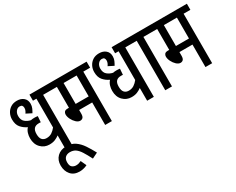

<svg xmlns="http://www.w3.org/2000/svg" viewBox="-115 -1113 2284 1862"><g transform="rotate(-30 1027.5 -182.0)"><path d="M482 -554H406V0H331V-143Q310 -127 283.5 -116Q257 -105 220 -105Q163 -105 124 -145Q85 -185 85 -252Q85 -281 93.5 -308.5Q102 -336 121 -356Q80 -375 52.5 -407.5Q25 -440 25 -497Q25 -533 40.5 -563.5Q56 -594 85 -613Q114 -632 156 -632Q201 -632 229.5 -607.5Q258 -583 258 -541Q258 -514 248.5 -492.5Q239 -471 227 -451L166 -482Q173 -491 179.5 -505Q186 -519 186 -535Q186 -551 178.5 -561Q171 -571 152 -571Q127 -571 110 -549Q93 -527 93 -496Q93 -451 120 -429Q147 -407 181 -400Q199 -404 221 -404Q242 -404 258 -401L253 -335Q247 -336 241 -336Q235 -336 230 -336Q196 -336 178 -317Q160 -298 160 -255Q160 -212 178 -192.5Q196 -173 227 -173Q261 -173 286 -189.5Q311 -206 331 -232V-554H292V-622H482Z M429 247Q410 257 386.5 262.5Q363 268 343 268Q279 268 244.5 227.5Q210 187 210 126Q210 65 248 27.5Q286 -10 350 -10Q407 -10 447 17.5Q487 45 518 91Q549 137 578 192L515 223Q486 166 462.5 129Q439 92 413.5 74.5Q388 57 352 57Q320 57 300 75Q280 93 280 131Q280 170 299 184.5Q318 199 342 199Q359 199 372.5 195Q386 191 400 184Z M856 -554V0H781V-252H635V-212Q635 -181 623.5 -168.5Q612 -156 593 -156Q571 -156 549 -176.5Q527 -197 513 -225.5Q499 -254 499 -279Q499 -296 509 -308Q519 -320 546 -320H560V-554H470V-622H932V-554ZM781 -554H635V-320H781Z M1402 -554H1326V0H1251V-143Q1230 -127 1203.5 -116Q1177 -105 1140 -105Q1083 -105 1044 -145Q1005 -185 1005 -252Q1005 -281 1013.5 -308.5Q1022 -336 1041 -356Q1000 -375 972.5 -407.5Q945 -440 945 -497Q945 -533 960.5 -563.5Q976 -594 1005 -613Q1034 -632 1076 -632Q1121 -632 1149.5 -607.5Q1178 -583 1178 -541Q1178 -514 1168.5 -492.5Q1159 -471 1147 -451L1086 -482Q1093 -491 1099.5 -505Q1106 -519 1106 -535Q1106 -551 1098.5 -561Q1091 -571 1072 -571Q1047 -571 1030 -549Q1013 -527 1013 -496Q1013 -451 1040 -429Q1067 -407 1101 -400Q1119 -404 1141 -404Q1162 -404 1178 -401L1173 -335Q1167 -336 1161 -336Q1155 -336 1150 -336Q1116 -336 1098 -317Q1080 -298 1080 -255Q1080 -212 1098 -192.5Q1116 -173 1147 -173Q1181 -173 1206 -189.5Q1231 -206 1251 -232V-554H1212V-622H1402Z M1529 -554V0H1454V-554H1390V-622H1605V-554Z M1979 -554V0H1904V-252H1758V-212Q1758 -181 1746.5 -168.5Q1735 -156 1716 -156Q1694 -156 1672 -176.5Q1650 -197 1636 -225.5Q1622 -254 1622 -279Q1622 -296 1632 -308Q1642 -320 1669 -320H1683V-554H1593V-622H2055V-554ZM1904 -554H1758V-320H1904Z"/></g></svg>

Font: Noto Sans ExtraCondensed
Style: Regular
Weight: 400
Width: 2
Designer: Monotype Design Team
Foundry: Monotype Imaging Inc.
Version: Version 2.013; ttfautohint (v1.8.4.7-5d5b)